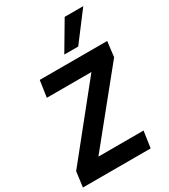

<svg xmlns="http://www.w3.org/2000/svg" viewBox="-231 -1064 1031 1171"><g transform="rotate(-30 284.5 -478.5)"><path d="M-3 0 11 -107 394 -584H80L97 -700H572L559 -593L173 -116H491L474 0ZM304 -759 421 -957H552L402 -759Z"/></g></svg>

Font: Host Grotesk ExtraBold
Style: Italic
Weight: 800
Italic angle: -8°
Designer: Doğukan Karapınar
Foundry: Element Type
Version: Version 1.003; ttfautohint (v1.8.4.7-5d5b)